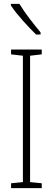

<svg xmlns="http://www.w3.org/2000/svg" viewBox="-20 -969 272 989"><path d="M80 -949H36V-941C68 -892 128 -828 166 -791H189V-802C153 -846 113 -895 80 -949ZM195 0V-25L135 -31V-682L195 -689V-714H37V-689L98 -682V-31L37 -25V0Z"/></svg>

Font: Noto Sans Sinhala UI ExtraCondensed ExtraLight
Style: Regular
Weight: 200
Width: 2
Designer: Jelle Bosma - Monotype Design Team
Foundry: Monotype Imaging Inc.
Version: Version 2.006